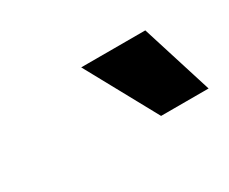

<svg xmlns="http://www.w3.org/2000/svg" viewBox="-42 -857 426 357"><g transform="rotate(-30 170.5 -679.0)"><path d="M227.1 -603 143.6 -755.4H281.2L329.1 -603Z"/></g></svg>

Font: Inter 20pt
Style: Bold Italic
Weight: 700
Italic angle: -9.3988°
Version: Version 4.001;git-66647c0bb